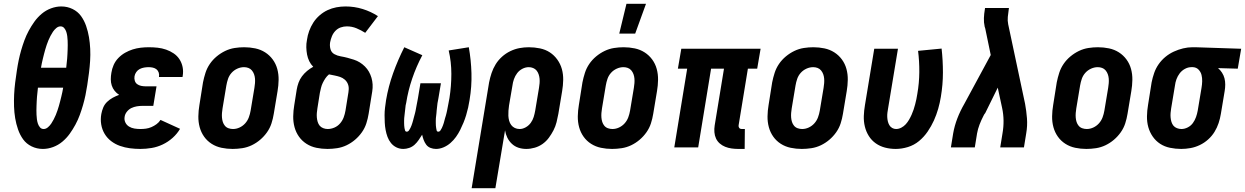

<svg xmlns="http://www.w3.org/2000/svg" viewBox="-20 -777 6562 1012"><path d="M206 8Q174 8 146.5 -5.5Q119 -19 102 -42.5Q85 -66 75 -95Q65 -124 60 -154Q55 -184 54 -215.5Q53 -247 54.5 -278.5Q56 -310 60 -342Q64 -374 69 -406Q73 -433 78.5 -459.5Q84 -486 91.5 -512Q99 -538 108.5 -564Q118 -590 131.5 -615Q145 -640 161.5 -663Q178 -686 200 -704.5Q222 -723 249 -733Q276 -743 303 -743Q335 -743 362.5 -729.5Q390 -716 407 -692.5Q424 -669 434 -640Q444 -611 449 -581Q454 -551 455.5 -519.5Q457 -488 455 -456.5Q453 -425 449 -393Q445 -361 440 -329Q436 -302 430.5 -275.5Q425 -249 417.5 -223Q410 -197 400.5 -171Q391 -145 377.5 -120Q364 -95 347.5 -72Q331 -49 309 -30.5Q287 -12 260 -2Q233 8 206 8ZM196 -420H329Q330 -432 331.5 -444Q333 -456 334 -468Q335 -480 335.5 -492Q336 -504 336.5 -516Q337 -528 337 -539.5Q337 -551 336.5 -563Q336 -575 334.5 -586.5Q333 -598 329.5 -609Q326 -620 318.5 -629Q311 -638 299 -638Q287 -638 276.5 -629Q266 -620 259 -609.5Q252 -599 246 -587.5Q240 -576 235 -564Q230 -552 226 -540Q222 -528 218.5 -516Q215 -504 212 -492Q209 -480 206 -468Q203 -456 200.5 -444Q198 -432 196 -420ZM210 -97Q222 -97 232.5 -106Q243 -115 250 -125.5Q257 -136 263 -147.5Q269 -159 274 -171Q279 -183 283 -195Q287 -207 290.5 -219Q294 -231 297 -243Q300 -255 303 -267Q306 -279 308.5 -291Q311 -303 313 -315H180Q179 -303 177.5 -291Q176 -279 175 -267Q174 -255 173.5 -243Q173 -231 172.5 -219Q172 -207 172 -195.5Q172 -184 172.5 -172Q173 -160 174.5 -148.5Q176 -137 179.5 -126Q183 -115 190.5 -106Q198 -97 210 -97Z M720 8Q692 8 665 4.5Q638 1 612.5 -8Q587 -17 566 -33Q545 -49 531.5 -71.5Q518 -94 513.5 -121Q509 -148 514 -176Q517 -193 524 -210Q531 -227 544.5 -240Q558 -253 574.5 -262Q591 -271 608 -277Q594 -286 584 -298.5Q574 -311 569 -326.5Q564 -342 564 -359Q564 -376 567 -393Q570 -414 579 -434.5Q588 -455 604 -471.5Q620 -488 639.5 -499Q659 -510 679.5 -516.5Q700 -523 721.5 -525.5Q743 -528 764 -528Q788 -528 811 -525.5Q834 -523 855.5 -515.5Q877 -508 895.5 -495.5Q914 -483 926 -464.5Q938 -446 942.5 -423.5Q947 -401 943 -377L942 -371H818V-373Q820 -384 816.5 -394.5Q813 -405 805 -411.5Q797 -418 786 -420.5Q775 -423 764 -423Q752 -423 740 -421Q728 -419 717 -413.5Q706 -408 698.5 -397.5Q691 -387 689 -375Q687 -363 690.5 -351.5Q694 -340 703 -333.5Q712 -327 723.5 -324.5Q735 -322 747 -322H805L788 -219H730Q716 -219 701 -216.5Q686 -214 672.5 -207.5Q659 -201 649 -188.5Q639 -176 637 -162Q634 -146 640.5 -132Q647 -118 660 -110Q673 -102 688.5 -99.5Q704 -97 720 -97Q735 -97 749.5 -99Q764 -101 778 -107Q792 -113 805 -122.5Q818 -132 826 -145L929 -98Q914 -72 890 -50.5Q866 -29 837.5 -15.5Q809 -2 779 3Q749 8 720 8Z M1206 8Q1176 8 1147.5 2Q1119 -4 1095.5 -19Q1072 -34 1056 -56.5Q1040 -79 1032.5 -106.5Q1025 -134 1025.5 -164Q1026 -194 1031 -223L1050 -343Q1055 -368 1063 -393Q1071 -418 1086 -440Q1101 -462 1122 -479.5Q1143 -497 1167 -508.5Q1191 -520 1216.5 -524Q1242 -528 1267 -528Q1297 -528 1325.5 -522Q1354 -516 1377.5 -501Q1401 -486 1417.5 -463.5Q1434 -441 1441.5 -413.5Q1449 -386 1448.5 -356Q1448 -326 1443 -297L1423 -177Q1419 -152 1411 -127Q1403 -102 1387.5 -80Q1372 -58 1351.5 -40.5Q1331 -23 1307 -11.5Q1283 0 1257 4Q1231 8 1206 8ZM1208 -97Q1226 -97 1243 -105Q1260 -113 1272.5 -127Q1285 -141 1291.5 -158.5Q1298 -176 1301 -194L1321 -314Q1323 -326 1324 -338.5Q1325 -351 1324 -363Q1323 -375 1319 -386Q1315 -397 1307.5 -406Q1300 -415 1289 -419Q1278 -423 1266 -423Q1248 -423 1230.5 -415Q1213 -407 1200.5 -393Q1188 -379 1182 -361.5Q1176 -344 1173 -326L1153 -206Q1151 -194 1150 -181.5Q1149 -169 1150 -157Q1151 -145 1154.5 -134Q1158 -123 1165.5 -114Q1173 -105 1184.5 -101Q1196 -97 1208 -97Z M1706 8Q1676 8 1647.5 2Q1619 -4 1595.5 -19Q1572 -34 1556 -56.5Q1540 -79 1532.5 -106.5Q1525 -134 1525.5 -164Q1526 -194 1531 -223L1544 -305Q1547 -323 1553.5 -341Q1560 -359 1571.5 -374.5Q1583 -390 1598.5 -403Q1614 -416 1631 -425Q1618 -438 1610 -454.5Q1602 -471 1598.5 -489.5Q1595 -508 1594.5 -527.5Q1594 -547 1598 -567Q1601 -590 1609.5 -613.5Q1618 -637 1631.5 -658Q1645 -679 1664.5 -696Q1684 -713 1706.5 -723.5Q1729 -734 1753 -738.5Q1777 -743 1801 -743Q1848 -743 1891.5 -729.5Q1935 -716 1972 -692L1905 -604Q1883 -618 1859 -628Q1835 -638 1808 -638Q1792 -638 1776 -632.5Q1760 -627 1748 -614.5Q1736 -602 1729.5 -586Q1723 -570 1720 -554Q1717 -535 1722 -517.5Q1727 -500 1742.5 -491.5Q1758 -483 1776 -480Q1794 -477 1811 -472.5Q1828 -468 1845 -462.5Q1862 -457 1876.5 -448Q1891 -439 1903.5 -426.5Q1916 -414 1924.5 -399Q1933 -384 1938 -367Q1943 -350 1944 -332Q1945 -314 1942 -295Q1939 -276 1936 -258L1923 -177Q1919 -152 1911 -127Q1903 -102 1887.5 -80Q1872 -58 1851.5 -40.5Q1831 -23 1807 -11.5Q1783 0 1757 4Q1731 8 1706 8ZM1707 -97Q1725 -97 1742.5 -104.5Q1760 -112 1772.5 -126.5Q1785 -141 1791.5 -158.5Q1798 -176 1801 -194L1814 -275Q1817 -290 1818 -305.5Q1819 -321 1813.5 -334.5Q1808 -348 1797 -357.5Q1786 -367 1772.5 -371.5Q1759 -376 1744 -379Q1729 -382 1714 -385Q1703 -376 1695 -364Q1687 -352 1681 -339.5Q1675 -327 1672 -314Q1669 -301 1666 -288L1653 -206Q1651 -194 1650 -182Q1649 -170 1650 -158Q1651 -146 1654.5 -134.5Q1658 -123 1665 -114.5Q1672 -106 1683.5 -101.5Q1695 -97 1707 -97Z M2278 8Q2263 8 2249 2.5Q2235 -3 2226.5 -14.5Q2218 -26 2213 -39.5Q2208 -53 2205 -67Q2196 -53 2187 -39.5Q2178 -26 2165.5 -14.5Q2153 -3 2137 2.5Q2121 8 2106 8Q2086 8 2069 -0.5Q2052 -9 2040.5 -23.5Q2029 -38 2022.5 -55.5Q2016 -73 2012.5 -92Q2009 -111 2008 -130.5Q2007 -150 2007 -170Q2007 -190 2009.5 -210Q2012 -230 2015 -250Q2027 -321 2052 -391Q2077 -461 2111 -528L2206 -486Q2174 -426 2152.5 -362.5Q2131 -299 2121 -235Q2119 -228 2118 -221.5Q2117 -215 2116.5 -208Q2116 -201 2115 -194.5Q2114 -188 2113.5 -181.5Q2113 -175 2112 -168Q2111 -161 2110.5 -154.5Q2110 -148 2110 -141.5Q2110 -135 2110 -128.5Q2110 -122 2110.5 -115Q2111 -108 2112 -102Q2113 -96 2115 -89.5Q2117 -83 2124 -83Q2131 -83 2135.5 -89.5Q2140 -96 2143 -102Q2146 -108 2148.5 -114.5Q2151 -121 2153 -127.5Q2155 -134 2157 -141Q2159 -148 2160.5 -154.5Q2162 -161 2164 -167.5Q2166 -174 2167.5 -180.5Q2169 -187 2170.5 -193.5Q2172 -200 2173 -207Q2174 -214 2175.5 -220.5Q2177 -227 2178 -233.5Q2179 -240 2180.5 -246.5Q2182 -253 2183 -260L2196 -338H2304L2291 -260Q2290 -253 2288.5 -246.5Q2287 -240 2286 -233.5Q2285 -227 2284.5 -220.5Q2284 -214 2283 -207Q2282 -200 2281.5 -193.5Q2281 -187 2280.5 -180.5Q2280 -174 2279 -167.5Q2278 -161 2277.5 -154.5Q2277 -148 2277 -141.5Q2277 -135 2277 -128Q2277 -121 2277.5 -114.5Q2278 -108 2279 -102Q2280 -96 2281.5 -89.5Q2283 -83 2290 -83Q2297 -83 2301.5 -89.5Q2306 -96 2309 -102.5Q2312 -109 2314.5 -115.5Q2317 -122 2319 -128.5Q2321 -135 2322.5 -141.5Q2324 -148 2326 -154.5Q2328 -161 2330 -167.5Q2332 -174 2333.5 -181Q2335 -188 2336.5 -194.5Q2338 -201 2339 -207.5Q2340 -214 2341.5 -220.5Q2343 -227 2344 -233.5Q2345 -240 2346.5 -247Q2348 -254 2349 -260Q2359 -324 2359 -387.5Q2359 -451 2345 -511L2451 -528Q2463 -461 2465 -391Q2467 -321 2455 -250Q2452 -230 2447.5 -210Q2443 -190 2437 -170Q2431 -150 2423 -130.5Q2415 -111 2405.5 -92Q2396 -73 2383.5 -55.5Q2371 -38 2354.5 -23.5Q2338 -9 2318 -0.5Q2298 8 2278 8Z M2466 215 2558 -343Q2563 -368 2571 -392Q2579 -416 2592.5 -438Q2606 -460 2626 -478Q2646 -496 2670 -507.5Q2694 -519 2718.5 -523.5Q2743 -528 2767 -528Q2797 -528 2826 -522Q2855 -516 2878 -501Q2901 -486 2917.5 -463Q2934 -440 2941.5 -413Q2949 -386 2948.5 -356Q2948 -326 2943 -297L2923 -177Q2919 -155 2913.5 -133Q2908 -111 2897.5 -90.5Q2887 -70 2873 -51Q2859 -32 2840 -18.5Q2821 -5 2798.5 1.5Q2776 8 2754 8Q2732 8 2712.5 1.5Q2693 -5 2678 -19Q2663 -33 2654 -51.5Q2645 -70 2642 -90L2591 215ZM2719 -97Q2735 -97 2751 -106Q2767 -115 2777.5 -129.5Q2788 -144 2793 -160.5Q2798 -177 2801 -194L2821 -314Q2823 -326 2824 -338Q2825 -350 2824 -362Q2823 -374 2819 -385.5Q2815 -397 2808 -405.5Q2801 -414 2790 -418.5Q2779 -423 2767 -423Q2750 -423 2733.5 -414.5Q2717 -406 2706 -391.5Q2695 -377 2689 -360Q2683 -343 2681 -326L2663 -221Q2661 -207 2660 -193.5Q2659 -180 2659.5 -167Q2660 -154 2663.5 -141Q2667 -128 2674.5 -118Q2682 -108 2693.5 -102.5Q2705 -97 2719 -97Z M3206 8Q3176 8 3147.5 2Q3119 -4 3095.5 -19Q3072 -34 3056 -56.5Q3040 -79 3032.5 -106.5Q3025 -134 3025.5 -164Q3026 -194 3031 -223L3050 -343Q3055 -368 3063 -393Q3071 -418 3086 -440Q3101 -462 3122 -479.5Q3143 -497 3167 -508.5Q3191 -520 3216.5 -524Q3242 -528 3267 -528Q3297 -528 3325.5 -522Q3354 -516 3377.5 -501Q3401 -486 3417.5 -463.5Q3434 -441 3441.5 -413.5Q3449 -386 3448.5 -356Q3448 -326 3443 -297L3423 -177Q3419 -152 3411 -127Q3403 -102 3387.5 -80Q3372 -58 3351.5 -40.5Q3331 -23 3307 -11.5Q3283 0 3257 4Q3231 8 3206 8ZM3208 -97Q3226 -97 3243 -105Q3260 -113 3272.5 -127Q3285 -141 3291.5 -158.5Q3298 -176 3301 -194L3321 -314Q3323 -326 3324 -338.5Q3325 -351 3324 -363Q3323 -375 3319 -386Q3315 -397 3307.5 -406Q3300 -415 3289 -419Q3278 -423 3266 -423Q3248 -423 3230.5 -415Q3213 -407 3200.5 -393Q3188 -379 3182 -361.5Q3176 -344 3173 -326L3153 -206Q3151 -194 3150 -181.5Q3149 -169 3150 -157Q3151 -145 3154.5 -134Q3158 -123 3165.5 -114Q3173 -105 3184.5 -101Q3196 -97 3208 -97ZM3244 -600 3282 -757H3385L3328 -600Z M3871 8Q3853 8 3835.5 5.5Q3818 3 3802 -3.5Q3786 -10 3773.5 -21Q3761 -32 3754 -47Q3747 -62 3745.5 -80Q3744 -98 3747 -116L3796 -415H3728L3660 0H3534L3602 -415H3553L3571 -520H3989L3971 -415H3922L3873 -116Q3872 -108 3876.5 -102.5Q3881 -97 3889 -97H3906L3905 8Z M4206 8Q4176 8 4147.5 2Q4119 -4 4095.5 -19Q4072 -34 4056 -56.5Q4040 -79 4032.5 -106.5Q4025 -134 4025.5 -164Q4026 -194 4031 -223L4050 -343Q4055 -368 4063 -393Q4071 -418 4086 -440Q4101 -462 4122 -479.5Q4143 -497 4167 -508.5Q4191 -520 4216.5 -524Q4242 -528 4267 -528Q4297 -528 4325.5 -522Q4354 -516 4377.5 -501Q4401 -486 4417.5 -463.5Q4434 -441 4441.5 -413.5Q4449 -386 4448.5 -356Q4448 -326 4443 -297L4423 -177Q4419 -152 4411 -127Q4403 -102 4387.5 -80Q4372 -58 4351.5 -40.5Q4331 -23 4307 -11.5Q4283 0 4257 4Q4231 8 4206 8ZM4208 -97Q4226 -97 4243 -105Q4260 -113 4272.5 -127Q4285 -141 4291.5 -158.5Q4298 -176 4301 -194L4321 -314Q4323 -326 4324 -338.5Q4325 -351 4324 -363Q4323 -375 4319 -386Q4315 -397 4307.5 -406Q4300 -415 4289 -419Q4278 -423 4266 -423Q4248 -423 4230.5 -415Q4213 -407 4200.5 -393Q4188 -379 4182 -361.5Q4176 -344 4173 -326L4153 -206Q4151 -194 4150 -181.5Q4149 -169 4150 -157Q4151 -145 4154.5 -134Q4158 -123 4165.5 -114Q4173 -105 4184.5 -101Q4196 -97 4208 -97Z M4701 8Q4672 8 4645 1Q4618 -6 4596 -21.5Q4574 -37 4559.5 -60Q4545 -83 4538.5 -110Q4532 -137 4533 -165.5Q4534 -194 4539 -223L4588 -520H4713L4661 -206Q4659 -195 4657.5 -183.5Q4656 -172 4656.5 -160.5Q4657 -149 4659.5 -138Q4662 -127 4667.5 -117.5Q4673 -108 4682.5 -102.5Q4692 -97 4703 -97Q4717 -97 4730.5 -104Q4744 -111 4754 -122Q4764 -133 4771.5 -146Q4779 -159 4785 -172.5Q4791 -186 4795.5 -199.5Q4800 -213 4803.5 -226.5Q4807 -240 4810 -254Q4813 -268 4815 -282Q4825 -339 4825.5 -396.5Q4826 -454 4819 -509L4943 -521Q4950 -459 4950 -395Q4950 -331 4939 -266Q4934 -235 4925 -203.5Q4916 -172 4902.5 -142Q4889 -112 4869.5 -83.5Q4850 -55 4824 -33.5Q4798 -12 4765.5 -2Q4733 8 4701 8Z M4992 0 5004 -74Q5011 -114 5026 -153Q5041 -192 5063 -230L5202 -487L5173 -627Q5172 -630 5171.5 -632Q5171 -634 5170 -636V-637Q5165 -659 5166 -682Q5167 -705 5171 -728L5172 -735H5298L5297 -728Q5294 -708 5292 -688Q5290 -668 5294 -649L5383 -230Q5390 -192 5393 -153Q5396 -114 5389 -74L5377 0H5252L5264 -74Q5270 -108 5269.5 -142Q5269 -176 5262 -208L5239 -315L5173 -181Q5170 -178 5168 -174.5Q5166 -171 5164 -167Q5152 -144 5143 -120.5Q5134 -97 5130 -74L5118 0Z M5706 8Q5676 8 5647.5 2Q5619 -4 5595.5 -19Q5572 -34 5556 -56.5Q5540 -79 5532.5 -106.5Q5525 -134 5525.5 -164Q5526 -194 5531 -223L5550 -343Q5555 -368 5563 -393Q5571 -418 5586 -440Q5601 -462 5622 -479.5Q5643 -497 5667 -508.5Q5691 -520 5716.5 -524Q5742 -528 5767 -528Q5797 -528 5825.5 -522Q5854 -516 5877.5 -501Q5901 -486 5917.5 -463.5Q5934 -441 5941.5 -413.5Q5949 -386 5948.5 -356Q5948 -326 5943 -297L5923 -177Q5919 -152 5911 -127Q5903 -102 5887.5 -80Q5872 -58 5851.5 -40.5Q5831 -23 5807 -11.5Q5783 0 5757 4Q5731 8 5706 8ZM5708 -97Q5726 -97 5743 -105Q5760 -113 5772.5 -127Q5785 -141 5791.5 -158.5Q5798 -176 5801 -194L5821 -314Q5823 -326 5824 -338.5Q5825 -351 5824 -363Q5823 -375 5819 -386Q5815 -397 5807.5 -406Q5800 -415 5789 -419Q5778 -423 5766 -423Q5748 -423 5730.5 -415Q5713 -407 5700.5 -393Q5688 -379 5682 -361.5Q5676 -344 5673 -326L5653 -206Q5651 -194 5650 -181.5Q5649 -169 5650 -157Q5651 -145 5654.5 -134Q5658 -123 5665.5 -114Q5673 -105 5684.5 -101Q5696 -97 5708 -97Z M6206 8Q6176 8 6147 2Q6118 -4 6095 -19Q6072 -34 6056 -57Q6040 -80 6032.5 -107Q6025 -134 6025.5 -164Q6026 -194 6031 -223L6050 -343Q6055 -368 6063.5 -392.5Q6072 -417 6087 -438.5Q6102 -460 6122.5 -477Q6143 -494 6167 -505Q6191 -516 6216 -522Q6241 -528 6265 -528H6281L6522 -520L6504 -415L6400 -418Q6412 -408 6421 -394Q6430 -380 6434 -364.5Q6438 -349 6438 -331.5Q6438 -314 6435 -297L6415 -177Q6411 -152 6403 -128Q6395 -104 6381.5 -82Q6368 -60 6348 -42Q6328 -24 6304 -12.5Q6280 -1 6255 3.5Q6230 8 6206 8ZM6207 -97Q6224 -97 6240.5 -105.5Q6257 -114 6267.5 -128.5Q6278 -143 6284 -160Q6290 -177 6293 -194L6313 -314Q6316 -331 6316.5 -348.5Q6317 -366 6313 -382Q6309 -398 6297.5 -410Q6286 -422 6268 -423H6259Q6242 -423 6225.5 -414Q6209 -405 6198 -390.5Q6187 -376 6181 -359.5Q6175 -343 6173 -326L6153 -206Q6151 -194 6150 -182Q6149 -170 6150 -158Q6151 -146 6154.5 -134.5Q6158 -123 6165 -114.5Q6172 -106 6183.5 -101.5Q6195 -97 6207 -97Z"/></svg>

Font: Iosevka Curly Extrabold
Style: Italic
Weight: 800
Italic angle: -9°
Monospace: yes
Designer: Belleve Invis
Foundry: Belleve Invis
Version: Version 22.1.2; ttfautohint (v1.8.4)